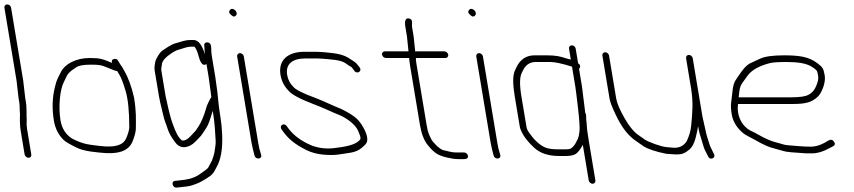

<svg xmlns="http://www.w3.org/2000/svg" viewBox="-54 -714 3842 864"><path d="M86.8 -19 67.9 -132.9C63.9 -156.6 67.5 -165.7 65.5 -195L65.5 -213C64.7 -225.8 65.2 -239.2 62.9 -253L59.4 -274L50.5 -351L-4.1 -679C-5.5 -687.8 -13.1 -694 -21.6 -694C-30 -694 -35.5 -687.8 -34.1 -679L20.5 -351L29.2 -275L32.7 -254C34.9 -241 34 -229.5 34.9 -217L36 -198C35 -179 35.3 -148.1 38.9 -127L56.8 -19C58.2 -10.8 66.5 -4 74.8 -4C83.2 -4 88.2 -10.8 86.8 -19Z M473.4 -394C474.4 -392 478.2 -385.6 484.9 -374.8C491.5 -364 500.3 -340.8 511.1 -305.1C522 -269.5 527.5 -215.6 527.8 -143.5C527.8 -129.8 522.9 -112 513 -90C498.8 -59.8 462 -48.9 392.8 -57.5C337.7 -64.3 320.6 -65.5 271 -90C242 -108.2 224.4 -135.8 218.2 -172.7C208 -234.3 215.9 -312.9 233.9 -346C238.2 -354 242.5 -363 246.9 -373C257.5 -391.2 268.9 -397.1 289.5 -411.5C300.6 -419.2 322.2 -423 354.2 -423C389.6 -423 400.6 -422.2 432.5 -408.5C453 -399.5 466.6 -394.7 473.4 -394ZM450.2 -431C445.9 -433 440.2 -435.3 433.1 -438C408.5 -447.2 398.8 -453 349.2 -453C286.3 -453 236.5 -424.3 220.1 -390L205.8 -361.5C201.3 -352.5 197.3 -340.3 193.9 -325C181.2 -276.8 179.5 -225.4 188.5 -171C194.4 -135.8 209.1 -106.8 232.5 -84C241.4 -75.4 262.2 -63.3 294.9 -47.8C307.9 -41.7 326.5 -36.4 354.5 -32L393 -27.5C477.2 -17.6 522.4 -33.4 541.5 -75C552.1 -101.1 557.4 -121.6 557.4 -136.5C557.6 -180.6 559.4 -213.5 549.2 -275C537.9 -325 522.8 -366 503.7 -398C498.8 -406.2 495.8 -413.8 490.1 -420L477.7 -440C473.2 -449 465.5 -451.4 454.6 -447C449.6 -445 448.1 -439.7 450.2 -431Z M865.1 -510 866.1 -498C867 -486.3 866.4 -479.7 867.8 -470C855 -512.7 838.1 -534 817.2 -534H804.2C776.4 -534 760 -525.3 737.5 -519.7C716.1 -514.5 690.8 -495.5 675.8 -485.6C664.8 -478.4 646.3 -447.8 644.3 -434C642.7 -423.2 639.7 -410.4 642.1 -396L661.4 -280.5C663 -270.8 664.9 -261.3 667.1 -252L680.3 -197C687 -167.2 690.6 -165.2 701.1 -132.2C706.8 -114.4 718.7 -93.8 736.8 -70.5C761.7 -38.7 801 -51.7 824 -75.5C828.8 -80.5 834.4 -86.2 840.7 -92.5C856.9 -108.8 855.7 -111.7 871.1 -133.5C879.4 -145.2 886.3 -160.6 892 -179.5C897.6 -198.5 901.4 -210.3 903.3 -215L905.4 -202C912.1 -162.1 914.5 -117.6 916.4 -82C917.5 -62.5 914 -53.4 911.9 -34.3C910.2 -19.3 903.6 -3 899.6 9L883.4 39.3C880.7 44.2 870.2 52.8 851.9 65C818.1 90.4 789.9 94.2 742.6 99L732.7 100C713.7 103.3 723.4 133.1 741.7 130L751.6 129C772 126.7 795.9 125.5 813.4 119C839.7 109.3 841.6 109.5 872.8 90.6C903.4 72.1 907.3 64.2 918.9 41C939.6 7.1 948.5 -42.7 945.7 -108.4C944.4 -137.5 941.9 -163.2 938.2 -185.5C934.5 -207.8 932.1 -224.3 930.9 -235L924.3 -299L914.8 -368L899.3 -461C897.4 -472.3 896.5 -484 896.5 -496L895.6 -507C893.9 -517.2 888.4 -522.7 878.9 -523.5C870.8 -524.2 863.8 -517.9 865.1 -510ZM894.1 -300C895.5 -292 896.5 -284 897.1 -276C895.3 -274.7 894 -273 892.9 -271L887.6 -261C883.6 -253 880.2 -245.7 877.3 -239C865.1 -195.2 851.8 -162.8 837.4 -142C829.4 -130.3 827.6 -126.2 816.4 -115C807.1 -105.7 787.4 -79.3 767 -81.5C764 -81.8 759.2 -86.1 752.8 -94.2C746.4 -102.4 740.5 -113 735.1 -126C716.2 -171.5 712.6 -189.1 703.1 -228L691.3 -281L672.1 -396C671.1 -402 672.1 -412.4 675 -427.2C677.9 -441.9 692.1 -457.6 717.4 -474.3C730.7 -483.1 742.4 -488.8 752.5 -491.2C772.2 -496.1 784.9 -504 809.1 -504H821.1C828.6 -495.1 834.8 -480.8 839.8 -461.1C845.6 -438.3 856.9 -412.3 875.1 -426L884.8 -368Z M1013.2 -460 1078.2 -70C1079.6 -61.3 1081.5 -52.4 1083.9 -43.2L1091.7 -13C1098 6.1 1127.2 1.7 1121 -17L1118.3 -27C1114.7 -37 1111.3 -51.3 1108.2 -70L1043.2 -460C1041.9 -467.9 1033.7 -475 1025.7 -475C1017.8 -475 1011.9 -467.9 1013.2 -460ZM981 -669.7C975.1 -662.6 976 -655.7 983.8 -649C993.5 -638.3 1001.6 -636.8 1008 -644.5C1020.7 -659.7 993.1 -684.2 981 -669.7Z M1208.2 -377C1212.8 -349.4 1225.2 -325.4 1245.2 -305C1258.8 -289.2 1293.8 -269.2 1357.8 -245C1399.6 -229.9 1430.9 -213.1 1480.3 -193.3C1505.6 -181.5 1545.5 -154.2 1557.4 -125.6C1563.7 -110.5 1567.1 -101.5 1567.6 -98.5C1568.1 -95.5 1568.3 -92.3 1568.2 -89C1556.8 -69.4 1523.3 -56.1 1460 -49C1423.2 -42.7 1387.1 -45.7 1351.7 -58C1299.7 -79 1261.8 -108.3 1236.7 -146C1224.8 -163.8 1201 -150.1 1213 -132C1242.5 -87.9 1274.1 -64.1 1325.6 -38.3C1347.6 -27.3 1373.9 -20.6 1400.9 -18.2C1458.7 -13.1 1475 -20.2 1523.5 -26.9C1544.2 -30.2 1561.3 -37.7 1574.7 -49.4C1593.7 -66 1601.9 -72.9 1597.8 -97.5C1593.9 -120.8 1575 -153.9 1560.5 -170.6C1541.4 -192.7 1504.3 -213.1 1478.5 -225C1446.5 -237.5 1403.8 -258.4 1368.9 -272C1306.5 -294.5 1275.3 -311.5 1266.2 -323C1251.2 -337.5 1241.8 -355.5 1238.2 -377C1230.4 -424 1259.3 -451 1321.1 -451H1372.7C1379.9 -451 1387.1 -450.7 1394.5 -450C1433 -446.5 1480.3 -445.4 1503.1 -428C1512.7 -420.7 1520.4 -415.7 1526.2 -413C1528.4 -411.7 1530.9 -409 1533.6 -405L1540.1 -396C1552.3 -377.6 1577 -393.9 1564.7 -410L1557.1 -420C1545.7 -435.2 1536.7 -438.5 1522.4 -448C1492.6 -469.5 1460.2 -473.7 1415.6 -478L1392.5 -480C1384.7 -480.7 1376.5 -481 1367.7 -481H1316.1C1239.1 -481 1197.5 -441.5 1208.2 -377Z M2051.8 -13C2050.5 -20.9 2042.3 -28 2034.3 -28H2023.3H1995.9C1984.9 -28 1966.2 -31.5 1939.7 -38.6C1924.3 -42.7 1892.8 -74.5 1886.3 -88.3C1875.8 -110.5 1871.8 -115.6 1865.4 -154L1820.4 -424C1817.8 -439.3 1816.9 -449 1817.6 -453H1950.6C1958.5 -453 1964.4 -460.1 1963.1 -468C1961.7 -475.9 1953.5 -483 1945.6 -483H1813.6C1814.1 -483.7 1814.3 -484.7 1814.1 -486L1807.2 -551L1800.2 -593C1798.2 -605.5 1807.2 -627.5 1785.9 -631C1770.8 -633.4 1765.6 -620.8 1770.2 -593L1777.2 -551L1783.7 -488C1784.2 -485.3 1784.1 -483.7 1783.6 -483H1677.6C1669.6 -483 1663.7 -475.9 1665.1 -468C1666.4 -460.1 1674.6 -453 1682.6 -453H1787.6C1787 -452.3 1786.8 -451.5 1787 -450.5L1791.9 -415L1835.4 -154C1842 -114 1853.3 -83.8 1869.1 -63.5C1885 -43.1 1899.8 -28.9 1913.7 -20.8C1934.1 -8.8 1980.5 2 2008.1 2H2034.1C2046.2 2 2053.6 -2.6 2051.8 -13Z M2089.2 -460 2154.2 -70C2155.6 -61.3 2157.5 -52.4 2159.9 -43.2L2167.7 -13C2174 6.1 2203.2 1.7 2197 -17L2194.3 -27C2190.7 -37 2187.3 -51.3 2184.2 -70L2119.2 -460C2117.9 -467.9 2109.7 -475 2101.7 -475C2093.8 -475 2087.9 -467.9 2089.2 -460ZM2057 -669.7C2051.1 -662.6 2052 -655.7 2059.8 -649C2069.5 -638.3 2077.6 -636.8 2084 -644.5C2096.7 -659.7 2069.1 -684.2 2057 -669.7Z M2519.6 -510C2511.2 -510 2505.2 -503.2 2506.6 -495L2514.7 -446C2507.8 -447.3 2500.7 -449.2 2493.3 -451.5C2466 -460.1 2449.9 -465 2405.6 -465H2351.6C2313.6 -465 2286 -446.3 2268.9 -409L2261.6 -393C2253.2 -371.4 2253.4 -334.1 2262.2 -281L2285.4 -142C2286.2 -136.7 2289.2 -129 2294.2 -119C2304.3 -97.6 2322.8 -74.4 2349.5 -49.5C2376.3 -24.5 2413.8 -12 2462 -12H2491C2512.3 -12 2527.8 -15.2 2537.4 -21.6C2547 -28.1 2557.5 -41.5 2568.7 -62L2595.3 98C2596.6 105.9 2604.9 113 2612.8 113C2620.7 113 2626.6 105.9 2625.3 98L2595 -84C2589.7 -116 2586.9 -136.7 2586.7 -146C2586.5 -155.3 2585.7 -163.8 2584.4 -171.5C2582.4 -183.5 2586.5 -197.2 2579.7 -206L2565 -324L2551.6 -405C2552.7 -406.3 2553.8 -407.3 2555.1 -408C2558.9 -416.7 2556.4 -423.7 2547.6 -429L2536.6 -495C2535.2 -503.2 2527.9 -510 2519.6 -510ZM2520.1 -414 2535 -324C2536.9 -312.7 2540.9 -280.4 2547.1 -227.2C2553.2 -174 2555.4 -139.5 2553.8 -123.9C2552.1 -108.3 2549.5 -96.4 2545.8 -88.2C2533.4 -60.4 2520.4 -45.3 2506.8 -43C2501.6 -42.3 2494.7 -42 2486 -42H2457C2434.1 -42 2416.1 -44.3 2402.8 -49C2377.2 -58.1 2348.8 -85.9 2334 -108C2323.3 -120.4 2317.1 -131.7 2315.4 -142L2292.2 -281C2283.6 -332.7 2284.3 -368.2 2294.5 -387.4C2298.5 -395.1 2301.6 -401 2303.6 -405C2316.2 -425 2333.9 -435 2356.6 -435H2422.6C2443.2 -435 2475.7 -428 2520.1 -414Z M3045.8 -467C3037.9 -467 3032 -459.9 3033.3 -452L3055.9 -316C3066.4 -253 3061.7 -204.4 3056.2 -147.7C3054.1 -125.5 3047.5 -102.6 3036.4 -79C3022.6 -56.7 3001 -46.8 2973 -49.5C2962.4 -50.5 2953.3 -51.3 2945.5 -52C2920.7 -54.1 2865.6 -74.1 2847.9 -85.8C2835.2 -94.6 2826.1 -101.3 2819.3 -106C2798.4 -120 2777.3 -145.6 2756.1 -183C2734.8 -220.4 2722.5 -249.4 2719 -270L2686.7 -464C2685.4 -471.9 2677.2 -479 2669.2 -479C2661.3 -479 2655.4 -471.9 2656.7 -464L2689 -270C2691.5 -255.3 2700.4 -232 2715.7 -200C2740.8 -145.4 2770 -106.4 2803.2 -83C2810.7 -77.7 2823.8 -68.5 2842.3 -55.5C2863.7 -42.5 2897.7 -31.3 2943.9 -22C2953.7 -21.3 2965.2 -20.5 2978.6 -19.5C3016.2 -16.7 3028.4 -25.1 3049.1 -41.7C3061 -52.2 3070.1 -69.5 3076.3 -93.7C3082.5 -117.8 3086.1 -135.3 3087.3 -146C3088.2 -140.1 3091.5 -126.3 3092.6 -120C3093.2 -116 3095.7 -107.6 3100 -94.9C3107.4 -72.7 3110.1 -56.5 3118.2 -38L3132.9 -10C3139 8.4 3168.5 -1.4 3159.2 -20L3145.6 -48C3142.8 -52.7 3140.5 -58.2 3138.8 -64.5C3135.5 -76.6 3124.9 -106.1 3122.6 -120L3106.9 -190L3063.3 -452C3062 -459.9 3053.7 -467 3045.8 -467Z M3270 -276C3272.2 -294 3273 -310.8 3278.4 -325.8C3280.9 -333 3291.2 -348.4 3309 -372C3327.3 -398.4 3362.5 -417.8 3410.4 -430C3423.4 -433.3 3448.4 -435 3485.2 -435C3531.1 -435 3577.8 -430.6 3605.4 -409.5C3622.4 -396.5 3623.4 -397.7 3627.3 -374C3629 -364 3628.3 -354.3 3625.1 -345C3616.7 -315.5 3603.2 -296.5 3584.6 -288C3572 -280 3546 -276 3502 -276ZM3267 -246H3507C3566.8 -246 3596.6 -250.8 3626.9 -279.7C3643 -295 3662.7 -341.8 3657.4 -373.7C3651.8 -407.2 3647.3 -412.1 3622.9 -430.5C3585.7 -458.5 3543.1 -465 3474.1 -465C3423.9 -465 3388.1 -460 3366.7 -450.1C3350.8 -442.7 3335.1 -435.4 3319.7 -428.2C3296.6 -415.3 3278.3 -385.2 3264.5 -366C3248.5 -343.7 3244.3 -329.4 3240.8 -291.5C3237.1 -252.3 3231.4 -243.6 3238.9 -199C3243.6 -170.4 3258.2 -144.5 3282.6 -121.5C3301.9 -103.2 3324.3 -96.2 3345.1 -83.5C3361.6 -73.4 3376.9 -66.4 3396.4 -57.1C3415 -48.6 3453.1 -40.4 3473.6 -33.8C3484.3 -30.3 3517.4 -27.1 3572.8 -24H3601.6C3624.3 -24 3649.1 -31.3 3675.9 -46L3695.3 -56C3704 -60.8 3705.2 -67.6 3698.9 -76.5C3688.2 -91.4 3677.4 -84.5 3657.6 -72C3635.6 -60 3614.9 -54 3595.4 -54C3559.7 -54 3524.2 -57.9 3496 -60C3469.3 -62 3468.4 -66.1 3436.2 -73.9C3417.1 -78.5 3389.1 -90.3 3355.8 -109.5C3347.6 -114.5 3339.6 -118.7 3331.7 -122C3297.6 -136.4 3274 -168.2 3267.4 -207.5C3264.3 -226.7 3266.6 -233.5 3267 -246Z"/></svg>

Font: MewTooHand
Style: WideLta
Weight: 400
Designer: Mew Too, Robert Jablonski
Version: Version 0.77